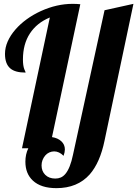

<svg xmlns="http://www.w3.org/2000/svg" viewBox="-20 -770 713 997"><path d="M150.9 168Q111.8 131.8 111.8 69.8Q111.8 31.2 127 0H94.2L238.8 -679.2Q171.4 -651.4 135.3 -596.2Q99.1 -541 99.1 -460.9Q99.1 -429.7 106 -411.1Q107.9 -404.8 110.8 -399.9Q112.8 -396.5 112.8 -393.1Q58.6 -393.1 33.7 -414.6Q5.9 -438 5.9 -490.2Q5.9 -522.9 20 -554.9Q34.2 -586.9 60.1 -616.7Q84.5 -645 118.4 -669.7Q152.3 -694.3 191.9 -712.4Q274.9 -750 356.9 -750Q379.4 -750 397 -748L250 -58.1Q280.8 -53.2 298.8 -36.1Q316.9 -19 316.9 5.9Q316.9 20 310.1 39.1Q287.1 16.1 261.2 16.1Q248 16.1 235.8 21.7Q223.6 27.3 214.8 37.6Q206.1 47.9 200.9 61Q195.8 74.2 195.8 88.9Q195.8 118.7 214.8 137.7Q234.4 157.2 267.1 157.2Q282.7 157.2 295.7 151.6Q308.6 146 319.8 132.8Q344.7 103 358.9 34.2L522.9 -716.8L672.9 -750L522.9 -40Q499.5 74.2 445.8 135.7Q382.3 207 272.9 207Q192.9 207 150.9 168Z"/></svg>

Font: Pattaya
Style: Regular
Weight: 400
Designer: Pablo Impallari / Thai characters Designed by Thanarat Vachiruckul and Suppakit Chalermlarp
Foundry: Pablo Impallari
Version: Version 2.001